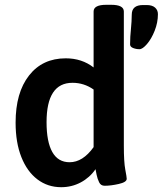

<svg xmlns="http://www.w3.org/2000/svg" viewBox="-20 -773 678 800"><path d="M45 -262Q45 -387 101 -458.5Q157 -530 254 -530Q321 -530 370 -492V-725Q370 -753 423 -753H443Q496 -753 496 -725V-166Q496 -98 502 -66.5Q508 -35 508 -28Q508 -14 475 -6.5Q442 1 416 1Q400 1 393 -13.5Q386 -28 382.5 -45Q379 -62 378 -68Q354 -33 316.5 -13Q279 7 235 7Q179 7 136 -25.5Q93 -58 69 -118.5Q45 -179 45 -262ZM370 -160V-400Q330 -428 282 -428Q174 -428 174 -264Q174 -182 198 -139.5Q222 -97 270 -97Q325 -97 370 -160ZM522 -588Q522 -607 523 -621Q524 -635 525 -645Q529 -687 529 -712Q529 -752 576 -752H591Q614 -752 626 -741.5Q638 -731 638 -714Q638 -679 624.5 -645Q611 -611 592.5 -589.5Q574 -568 561 -568Q547 -568 534.5 -573Q522 -578 522 -588Z"/></svg>

Font: Asap-SemiBold
Style: Regular
Weight: 600
Designer: Pablo Cosgaya
Foundry: Omnibus-Type
Version: Version 2.000; ttfautohint (v1.8)